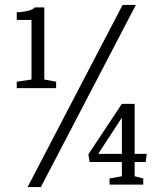

<svg xmlns="http://www.w3.org/2000/svg" viewBox="-20 -750 651 780"><path d="M92 10 478 -730H532L146 10ZM108 -427V-669H48V-700Q64 -700 89 -705Q114 -710 121 -720H160V-427L208 -418V-392H48V-418ZM475 -34V-92H344L339 -123L475 -328H527V-125H576L572 -92H527V-34L562 -25V0H425V-25ZM475 -272 379 -125H475Z"/></svg>

Font: Domine
Style: Regular
Weight: 400
Designer: Pablo Impallari, Rodrigo Fuenzalida, Brenda Gallo
Foundry: Pablo Impallari, Rodrigo Fuenzalida, Brenda Gallo
Version: Version 2.000